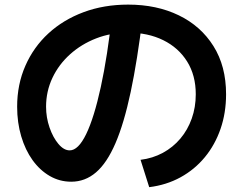

<svg xmlns="http://www.w3.org/2000/svg" viewBox="-20 -765 1040 821"><path d="M581 -81.6Q633 -88 676.4 -111.5Q719.7 -135 751.2 -172.3Q782.7 -209.6 799.9 -258Q817.1 -306.3 817.1 -362Q817.1 -442.7 780.2 -501.9Q743.4 -561 678 -593.2Q612.7 -625.4 527 -625.4Q454 -625.4 390.8 -600.7Q327.6 -576 279.5 -532.7Q231.3 -489.4 204.1 -431.9Q177 -374.3 177 -308.7Q177 -262.7 191.8 -219.8Q206.6 -177 229.8 -149.5Q253 -122 278 -122Q314.7 -122 348.5 -191.6Q382.3 -261.3 411 -392.8Q439.7 -524.3 460 -708.7L590.3 -694.7Q567.3 -505.7 538.8 -371.5Q510.3 -237.4 473.8 -152.7Q437.3 -68 390.6 -28Q344 12 284.6 12Q235 12 192.8 -12.4Q150.7 -36.7 119.3 -80.2Q88 -123.7 70.7 -182.2Q53.3 -240.7 53.3 -308.7Q53.3 -403.7 88.5 -483.8Q123.7 -564 187.2 -622.3Q250.7 -680.7 337.5 -713Q424.3 -745.3 528 -745.3Q650 -745.3 744.5 -699.5Q839 -653.7 892.8 -567.8Q946.7 -482 946.7 -362Q946.7 -282.3 923 -213.8Q899.3 -145.3 855.8 -92.7Q812.3 -40 751.8 -6.8Q691.3 26.3 618 35.3Z"/></svg>

Font: M PLUS 1 Thin
Style: Regular
Weight: 100
Designer: Coji Morishita
Foundry: UNDERFOREST DESIGN
Version: Version 1.001